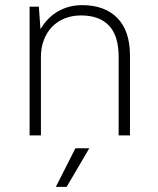

<svg xmlns="http://www.w3.org/2000/svg" viewBox="-20 -526 615 746"><path d="M95 -500H131L137 -415H139Q165 -459 206.5 -482.5Q248 -506 299 -506Q387 -506 436 -456Q485 -406 485 -310V0H441V-305Q441 -387 403.5 -426.5Q366 -466 295 -466Q260 -466 231.5 -454.5Q203 -443 182.5 -422Q162 -401 150.5 -371Q139 -341 139 -305V0H95ZM273 50H327L239 200H197Z"/></svg>

Font: PT Root UI Light
Style: Regular
Weight: 300
Designer: Vitaly Kuzmin
Foundry: ParaType Ltd.
Version: Version 2.000G